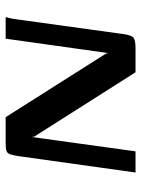

<svg xmlns="http://www.w3.org/2000/svg" viewBox="70 -570 500 680"><g transform="rotate(-90 320.0 -230.0)"><path d="M49 0 107 -414Q110 -434 113.5 -444Q117 -454 125.5 -457Q134 -460 151 -460H245L470 -105L472 -97L523 -460H600Q599 -459 597 -451Q595 -443 593.5 -434Q592 -425 591 -417L539 -41Q535 -13 525.5 -6.5Q516 0 489 0H404L176 -359L175 -369L124 0Z"/></g></svg>

Font: Genos Medium
Style: Italic
Weight: 500
Italic angle: -8°
Designer: Robert E. Leuschke
Foundry: Robert E. Leuschke
Version: Version 1.010